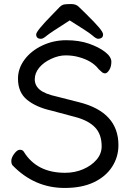

<svg xmlns="http://www.w3.org/2000/svg" viewBox="-20 -912 657 950"><path d="M183 -720Q159 -720 159 -742Q159 -750 178 -773.5Q197 -797 242 -843Q262 -864 274 -876Q286 -888 297.5 -890Q309 -892 332.5 -892Q356 -892 369 -879Q382 -866 402 -847Q450 -800 470 -776Q490 -752 490 -742Q490 -730 483 -725Q476 -720 466 -720Q456 -720 438 -736Q420 -752 325 -811Q227 -749 210 -734.5Q193 -720 183 -720ZM98 -161Q162 -57 302 -57Q350 -57 391 -74.5Q432 -92 457.5 -121.5Q483 -151 483 -188Q483 -248 449.5 -282.5Q416 -317 349 -334L233 -365Q158 -382 113.5 -418.5Q69 -455 69 -523Q69 -573 101 -616.5Q133 -660 188.5 -686.5Q244 -713 307.5 -713Q371 -713 420 -696Q469 -679 500 -655Q531 -631 531 -606.5Q531 -582 520.5 -565.5Q510 -549 500 -549Q490 -549 481 -558L468 -570Q436 -612 368 -630Q339 -638 304.5 -638Q270 -638 232.5 -620.5Q195 -603 173.5 -576.5Q152 -550 152 -519.5Q152 -489 177 -468Q202 -447 262 -434L372 -406Q566 -357 566 -194Q566 -135 534.5 -86.5Q503 -38 444 -10Q385 18 300 18Q151 18 43 -93Q36 -100 36 -116Q36 -132 50.5 -151.5Q65 -171 78.5 -171Q92 -171 98 -161Z"/></svg>

Font: Moon Stars Kai
Style: Bold
Weight: 700
Designer: GuiWonder
Version: Version 1.101